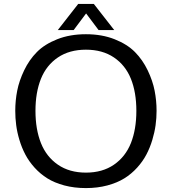

<svg xmlns="http://www.w3.org/2000/svg" viewBox="-20 -938 868 970"><path d="M454.1 -918 557.1 -786.1H478L415 -870.1L352.1 -786.1H272L375 -918ZM57.1 -377.9Q57.1 -429.7 66.9 -479.7Q76.7 -529.8 102.1 -582.8Q127.4 -635.7 166.3 -675Q205.1 -714.4 269 -739.7Q333 -765.1 414.1 -765.1Q495.1 -765.1 559.1 -739.7Q623 -714.4 661.9 -675Q700.7 -635.7 726.1 -582.8Q751.5 -529.8 761.2 -479.7Q771 -429.7 771 -377.9Q771 -341.8 766.1 -305.9Q761.2 -270 749.5 -231Q737.8 -191.9 719.7 -157.5Q701.7 -123 673.1 -91.3Q644.5 -59.6 608.4 -37.1Q572.3 -14.6 522.5 -1.2Q472.7 12.2 414.1 12.2Q355 12.2 304.9 -1.2Q254.9 -14.6 219 -37.1Q183.1 -59.6 154.5 -91.3Q126 -123 107.9 -157.5Q89.8 -191.9 78.1 -231Q66.4 -270 61.8 -305.9Q57.1 -341.8 57.1 -377.9ZM555.7 -647.7Q497.6 -687 414.1 -687Q330.6 -687 272.5 -647.7Q214.4 -608.4 186.8 -539.8Q159.2 -471.2 159.2 -377.9Q159.2 -284.7 186.8 -215.3Q214.4 -146 272.5 -106Q330.6 -65.9 414.1 -65.9Q497.6 -65.9 555.7 -106Q613.8 -146 641.4 -215.3Q668.9 -284.7 668.9 -377.9Q668.9 -471.2 641.4 -539.8Q613.8 -608.4 555.7 -647.7Z"/></svg>

Font: Standard
Style: Regular
Weight: 400
Designer: Bryce Wilner
Version: Version 2.000;PS 2.0;hotconv 16.6.51;makeotf.lib2.5.65220 DE